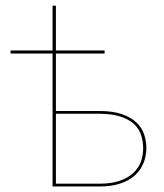

<svg xmlns="http://www.w3.org/2000/svg" viewBox="-20 -672 590 692"><path d="M340 -10Q380 -10 409.5 -19.8Q439 -29.5 458.2 -46.5Q477.5 -63.5 486.8 -86.8Q496 -110 496 -137.5Q496 -163.5 488.2 -186.2Q480.5 -209 462 -225.8Q443.5 -242.5 413 -252.2Q382.5 -262 337 -262H181.5V-10ZM337 -272Q387 -272 419.8 -260.5Q452.5 -249 472 -230.2Q491.5 -211.5 499.5 -187.5Q507.5 -163.5 507.5 -138.5Q507.5 -109 497 -83.8Q486.5 -58.5 465.8 -39.8Q445 -21 413.5 -10.5Q382 0 340 0H169.5V-479H18V-490H169.5V-651.5H181.5V-490H357V-479H181.5V-272Z"/></svg>

Font: Lato 2
Style: Regular
Weight: 100
Designer: Lukasz Dziedzic with Adam Twardoch and Botio Nikoltchev
Foundry: tyPoland Lukasz Dziedzic
Version: Version 2.015; 2015-08-06; http://www.latofonts.com/